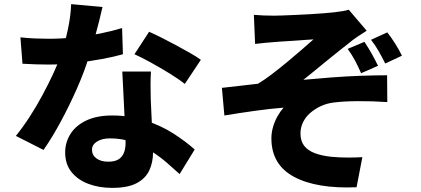

<svg xmlns="http://www.w3.org/2000/svg" viewBox="-20 -843 2040 931"><path d="M79 -662Q113 -658 151 -656.5Q189 -655 215 -655Q279 -655 344 -662Q409 -669 468 -681Q527 -693 572 -707L576 -580Q535 -568 475.5 -557Q416 -546 348.5 -538Q281 -530 216 -530Q185 -530 154 -531Q123 -532 89 -534ZM477 -809Q471 -782 461 -742Q451 -702 438.5 -656.5Q426 -611 411 -567Q389 -495 353 -413.5Q317 -332 275 -254Q233 -176 191 -116L57 -184Q91 -226 124 -277Q157 -328 186 -382Q215 -436 238 -485.5Q261 -535 275 -575Q294 -631 308.5 -697.5Q323 -764 325 -823ZM712 -496Q710 -465 710 -431.5Q710 -398 711 -362Q712 -341 713.5 -306Q715 -271 717 -232Q719 -193 720.5 -158Q722 -123 722 -103Q722 -55 703.5 -16Q685 23 642 45.5Q599 68 524 68Q460 68 408.5 48.5Q357 29 326.5 -9Q296 -47 296 -104Q296 -153 322 -194Q348 -235 399 -259Q450 -283 523 -283Q612 -283 687.5 -258Q763 -233 822.5 -194.5Q882 -156 924 -118L851 1Q824 -23 790 -53Q756 -83 713 -110Q670 -137 620.5 -154.5Q571 -172 514 -172Q474 -172 450 -156.5Q426 -141 426 -117Q426 -91 447.5 -75Q469 -59 505 -59Q537 -59 555 -70.5Q573 -82 581 -102.5Q589 -123 589 -151Q589 -172 587 -213.5Q585 -255 582.5 -306Q580 -357 577.5 -407.5Q575 -458 573 -496ZM876 -436Q846 -460 802 -487Q758 -514 712 -539.5Q666 -565 632 -580L703 -689Q730 -677 765 -659.5Q800 -642 836 -622.5Q872 -603 903.5 -585Q935 -567 954 -553Z M1211 -771Q1235 -769 1259.5 -768Q1284 -767 1310 -767Q1323 -767 1350 -768Q1377 -769 1411 -770.5Q1445 -772 1481 -774Q1517 -776 1547.5 -778.5Q1578 -781 1597 -783Q1623 -786 1641.5 -789Q1660 -792 1671 -796L1758 -694Q1740 -683 1714 -665.5Q1688 -648 1672 -634Q1650 -617 1627.5 -599Q1605 -581 1581.5 -562Q1558 -543 1535.5 -524.5Q1513 -506 1491.5 -488.5Q1470 -471 1451 -456Q1515 -462 1587 -467.5Q1659 -473 1729 -475.5Q1799 -478 1857 -478L1858 -348Q1786 -353 1715.5 -352.5Q1645 -352 1599 -346Q1565 -342 1536 -328.5Q1507 -315 1484.5 -295.5Q1462 -276 1449.5 -250.5Q1437 -225 1437 -196Q1437 -159 1455 -136Q1473 -113 1506 -100.5Q1539 -88 1584 -83Q1624 -79 1667 -79Q1710 -79 1737 -81L1709 65Q1514 73 1405 14Q1296 -45 1296 -172Q1296 -200 1304 -227.5Q1312 -255 1325.5 -279Q1339 -303 1355 -321Q1291 -316 1215.5 -305.5Q1140 -295 1068 -283L1056 -417Q1096 -421 1144 -427Q1192 -433 1231 -437Q1263 -456 1300 -484.5Q1337 -513 1374 -543.5Q1411 -574 1443.5 -602.5Q1476 -631 1500 -652Q1487 -651 1468 -650Q1449 -649 1427 -647Q1405 -645 1383 -644Q1361 -643 1342 -641.5Q1323 -640 1310 -639Q1292 -638 1267.5 -635.5Q1243 -633 1217 -630ZM1747 -640Q1766 -612 1782.5 -582.5Q1799 -553 1813 -524L1731 -488Q1716 -522 1702 -548.5Q1688 -575 1666 -606ZM1858 -686Q1877 -662 1896.5 -631Q1916 -600 1929 -573L1848 -535Q1832 -567 1815.5 -596Q1799 -625 1779 -650Z"/></svg>

Font: Noto Sans KR ExtraBold
Style: Regular
Weight: 800
Designer: Ryoko NISHIZUKA  (kana, bopomofo & ideographs); Paul D. Hunt (Latin, Greek & Cyrillic); Sandoll Communications , Soo-you
Foundry: Adobe
Version: Version 2.004-H2;hotconv 1.0.118;makeotfexe 2.5.65603